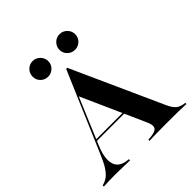

<svg xmlns="http://www.w3.org/2000/svg" viewBox="-198 -876 1016 1016"><g transform="rotate(-45 310.5 -368.0)"><path d="M0.8 0V-8.9Q24.2 -14.5 41.5 -27.8Q58.9 -41.1 75 -66.5Q91.1 -91.9 108.1 -133.1L300 -581.5H308.1L537.9 -72.6Q553.2 -38.7 570.6 -25Q587.9 -11.3 618.5 -8.9V0Q593.5 -1.6 559.3 -2Q525 -2.4 483.1 -2.4Q433.9 -2.4 398 -2Q362.1 -1.6 342.7 0V-8.9Q376.6 -10.5 393.1 -17.3Q409.7 -24.2 411.7 -38.7Q413.7 -53.2 402.4 -78.2L241.9 -437.1L253.2 -452.4L135.5 -172.6Q114.5 -123.4 114.1 -87.1Q113.7 -50.8 134.3 -31Q154.8 -11.3 196.8 -8.9V0Q174.2 -0.8 155.2 -1.2Q136.3 -1.6 119.8 -2Q103.2 -2.4 85.5 -2.4Q63.7 -2.4 43.5 -2Q23.4 -1.6 0.8 0ZM139.5 -196.8 143.5 -205.6H394.4L398.4 -196.8ZM404.8 -619.4Q380.6 -619.4 363.3 -636.3Q346 -653.2 346 -677.4Q346 -701.6 363.3 -719Q380.6 -736.3 404.8 -736.3Q429 -736.3 446.4 -719Q463.7 -701.6 463.7 -677.4Q463.7 -653.2 446.4 -636.3Q429 -619.4 404.8 -619.4ZM204 -619.4Q179 -619.4 162.1 -636.3Q145.2 -653.2 145.2 -677.4Q145.2 -701.6 162.1 -719Q179 -736.3 204 -736.3Q227.4 -736.3 244.8 -719Q262.1 -701.6 262.1 -677.4Q262.1 -653.2 244.8 -636.3Q227.4 -619.4 204 -619.4Z"/></g></svg>

Font: Playfair 144pt
Style: Bold
Weight: 700
Version: Version 2.001;gftools[0.9.30]